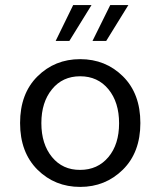

<svg xmlns="http://www.w3.org/2000/svg" viewBox="-20 -734 640 766"><path d="M349.1 -570.8 419.9 -713.9H492.2L403.8 -570.8ZM202.1 -570.8 272 -713.9H345.2L256.8 -570.8ZM299.8 -56.2Q369.6 -56.2 412.6 -107.4Q455.1 -158.2 455.1 -242.2Q455.1 -326.2 412.6 -377.9Q370.1 -429.7 299.8 -429.7Q229.5 -429.7 187.5 -377.9Q145 -326.2 145 -242.7Q145 -159.2 187.5 -107.4Q230 -55.7 299.8 -56.2ZM299.8 -498Q401.4 -498 470.7 -429.2Q540 -360.4 540 -243.2Q540 -126 470.2 -57.1Q400.4 11.7 299.8 11.7Q199.2 11.7 129.9 -56.6Q60.1 -126 60.1 -243.2Q60.1 -360.4 129.4 -429.2Q198.7 -498 299.8 -498Z"/></svg>

Font: SourceCodePro-Regular
Style: Regular
Weight: 400
Monospace: yes
Designer: Paul D. Hunt
Foundry: Adobe Systems Incorporated
Version: Version 1.009;PS 1.000;hotconv 1.0.70;makeotf.lib2.5.5900